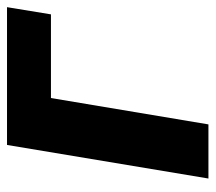

<svg xmlns="http://www.w3.org/2000/svg" viewBox="-52 -532 585 520"><g transform="rotate(-90 240.0 -272.5)"><path d="M162.6 0H16L106.9 -545.5H480.1L460.6 -426.5H234Z"/></g></svg>

Font: Linik Sans
Style: Bold Italic
Weight: 700
Italic angle: 9°
Designer: Fonts by Rasmus Andersson / Changes by Cristiano Sobral with parts from Marc Monis
Foundry: rsms
Version: Version 3.020; ttfautohint (v1.6)